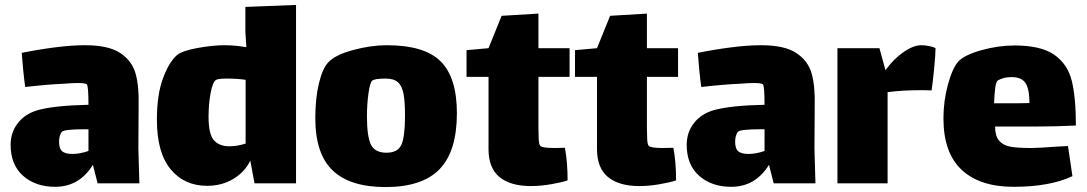

<svg xmlns="http://www.w3.org/2000/svg" viewBox="-20 -707 4397 777"><path d="M375 35 356 -40Q301 49 203 49Q124 49 73.5 4.5Q23 -40 23 -121Q23 -171 52 -208.5Q81 -246 132 -261Q199 -280 338 -283Q338 -361 331 -366Q325 -371 293 -371Q273 -371 237 -368Q180 -366 82 -355Q73 -420 68 -493Q131 -506 200 -515Q269 -524 324 -524Q419 -524 466.5 -492.5Q514 -461 528.5 -410Q543 -359 541 -280L540 -105L544 35ZM338 -96V-184H328Q240 -184 231 -174Q225 -168 222 -156.5Q219 -145 219 -134Q219 -105 232 -94.5Q245 -84 273 -84Q303 -84 338 -96Z M1178 -687V35H1010L993 -57Q970 -10 923.5 17.5Q877 45 818 45Q726 45 670.5 -22Q615 -89 615 -222Q615 -323 639 -388.5Q663 -454 695 -483Q715 -501 777.5 -512.5Q840 -524 889 -524Q931 -524 977 -516Q973 -573 973 -579V-679ZM974 -126V-384Q940 -389 898 -389Q862 -389 853 -383Q840 -373 832 -328.5Q824 -284 824 -235Q824 -163 846 -139Q868 -115 908 -115Q940 -115 974 -126Z M1256 -229Q1256 -309 1270.5 -369Q1285 -429 1307 -453Q1334 -484 1407 -504Q1480 -524 1545 -524Q1698 -524 1763.5 -458.5Q1829 -393 1829 -249Q1829 -95 1759 -22.5Q1689 50 1540 50Q1397 50 1326.5 -17Q1256 -84 1256 -229ZM1619 -238Q1619 -296 1613 -327.5Q1607 -359 1590.5 -374Q1574 -389 1541 -389Q1494 -389 1486 -380Q1477 -372 1471 -328Q1465 -284 1465 -236Q1465 -155 1481 -122Q1497 -89 1544 -89Q1590 -89 1604.5 -121.5Q1619 -154 1619 -238Z M2159 -190Q2159 -168 2160 -145Q2161 -122 2167 -116Q2176 -108 2226 -108L2266 -109Q2277 -52 2277 23Q2254 31 2210.5 38.5Q2167 46 2128 46Q2046 46 2001.5 9.5Q1957 -27 1957 -103V-396H1868V-504L1957 -512L2010 -643L2159 -652V-512H2285V-396H2159Z M2598 -190Q2598 -168 2599 -145Q2600 -122 2606 -116Q2615 -108 2665 -108L2705 -109Q2716 -52 2716 23Q2693 31 2649.5 38.5Q2606 46 2567 46Q2485 46 2440.5 9.5Q2396 -27 2396 -103V-396H2307V-504L2396 -512L2449 -643L2598 -652V-512H2724V-396H2598Z M3111 35 3092 -40Q3037 49 2939 49Q2860 49 2809.5 4.5Q2759 -40 2759 -121Q2759 -171 2788 -208.5Q2817 -246 2868 -261Q2935 -280 3074 -283Q3074 -361 3067 -366Q3061 -371 3029 -371Q3009 -371 2973 -368Q2916 -366 2818 -355Q2809 -420 2804 -493Q2867 -506 2936 -515Q3005 -524 3060 -524Q3155 -524 3202.5 -492.5Q3250 -461 3264.5 -410Q3279 -359 3277 -280L3276 -105L3280 35ZM3074 -96V-184H3064Q2976 -184 2967 -174Q2961 -168 2958 -156.5Q2955 -145 2955 -134Q2955 -105 2968 -94.5Q2981 -84 3009 -84Q3039 -84 3074 -96Z M3766 -512Q3766 -486 3760 -426Q3754 -366 3750 -341Q3738 -342 3706 -342Q3631 -342 3572 -334V35H3369V-512H3539L3563 -424H3564Q3598 -470 3637.5 -497Q3677 -524 3708 -524Q3723 -524 3740.5 -520.5Q3758 -517 3766 -512Z M4262 -114Q4273 -114 4302 -116L4320 6Q4228 49 4082 49Q3945 49 3871.5 -20Q3798 -89 3798 -228Q3798 -299 3816.5 -366Q3835 -433 3859 -459Q3884 -485 3952 -504Q4020 -523 4086 -523Q4193 -523 4247 -485Q4301 -447 4317.5 -379.5Q4334 -312 4334 -199Q4253 -195 4176 -195H4007Q4007 -157 4023 -138Q4039 -119 4068.5 -113.5Q4098 -108 4152 -108Q4182 -108 4262 -114ZM4003 -289H4065Q4121 -289 4146 -290Q4146 -347 4130 -371Q4114 -395 4074 -395Q4042 -395 4019 -382Q4011 -378 4007.5 -350.5Q4004 -323 4003 -289Z"/></svg>

Font: Lalezar
Style: Bold
Weight: 700
Designer: Borna Izadpanah
Foundry: Borna Izadpanah
Version: Version 1.003;January 24, 2021;FontCreator 13.0.0.2683 64-bi